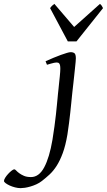

<svg xmlns="http://www.w3.org/2000/svg" viewBox="-208 -726 551 990"><path d="M183.1 -424.8Q183.1 -419.4 181.9 -406Q180.7 -392.6 178.7 -374.5Q176.8 -356.4 174.6 -335.7Q172.4 -314.9 170.2 -295.2Q168 -275.4 166 -258.5Q164.1 -241.7 163.1 -231Q161.1 -213.9 159.2 -192.1Q157.2 -170.4 154.3 -145Q151.4 -119.6 147.9 -91.1Q144.5 -62.5 139.6 -32.2Q129.9 24.9 115.5 63.7Q101.1 102.5 84 129.2Q66.9 155.8 47.6 173.6Q28.3 191.4 8.3 207Q-4.9 217.3 -20.5 224.4Q-36.1 231.4 -51.3 235.8Q-66.4 240.2 -79.6 242.2Q-92.8 244.1 -101.6 244.1Q-115.2 244.1 -130.4 240.2Q-145.5 236.3 -158.2 230.5Q-170.9 224.6 -179.2 218.3Q-187.5 211.9 -187.5 207Q-187.5 200.7 -181.2 190.4Q-174.8 180.2 -166 170.7Q-157.2 161.1 -148.2 154.1Q-139.2 147 -134.3 147Q-130.4 147 -124.5 153.3Q-118.7 159.7 -108.9 167Q-99.1 174.3 -84.5 180.7Q-69.8 187 -48.3 187Q-6.8 187 20 136.7Q46.9 86.4 62.5 -5.4Q68.4 -41.5 72.8 -74.2Q77.1 -106.9 80.3 -134.8Q83.5 -162.6 85.4 -184.3Q87.4 -206.1 88.9 -220.2Q89.4 -228 90.8 -241Q92.3 -253.9 93.8 -268.8Q95.2 -283.7 96.9 -299.6Q98.6 -315.4 100.1 -329.6Q101.6 -343.8 102.3 -354.7Q103 -365.7 103 -371.1Q103 -382.3 101.6 -388.9Q100.1 -395.5 97.4 -398.7Q94.7 -401.9 91.1 -402.8Q87.4 -403.8 83 -403.8Q78.6 -403.8 70.6 -402.1Q62.5 -400.4 54.2 -397.9Q44.9 -395.5 34.2 -392.1L26.9 -410.2Q47.4 -419.4 67.9 -428Q88.4 -436.5 106 -442.9Q123.5 -449.2 136.7 -453.1Q149.9 -457 155.8 -457Q169.4 -457 176.3 -451.2Q183.1 -445.3 183.1 -424.8ZM186.5 -512.7H141.6L50.3 -684.1Q57.1 -693.4 61 -696.8Q64.9 -700.2 72.3 -706.1L174.3 -586.9L307.6 -706.1Q313.5 -700.7 316.2 -697Q318.8 -693.4 323.2 -684.1Z"/></svg>

Font: Gentium Plus Am
Style: Italic
Weight: 400
Italic angle: -8°
Designer: J. Victor Gaultney, Annie Olsen, Iska Routamaa, Becca Hirsbrunner
Foundry: SIL International
Version: Version 5.000